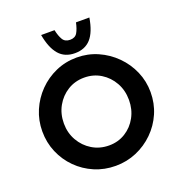

<svg xmlns="http://www.w3.org/2000/svg" viewBox="-166 -1103 1183 1253"><g transform="rotate(-20 426.0 -476.5)"><path d="M50 -367Q50 -443 79 -511Q108 -579 159.5 -631.5Q211 -684 279 -714Q347 -744 425 -744Q502 -744 570 -714Q638 -684 690.5 -631.5Q743 -579 772.5 -511Q802 -443 802 -367Q802 -289 772.5 -221Q743 -153 690.5 -101.5Q638 -50 570 -21Q502 8 425 8Q347 8 279 -21Q211 -50 159.5 -101.5Q108 -153 79 -221Q50 -289 50 -367ZM200 -367Q200 -302 230.5 -248.5Q261 -195 313 -163.5Q365 -132 430 -132Q493 -132 543.5 -163.5Q594 -195 623 -248.5Q652 -302 652 -367Q652 -434 622 -487.5Q592 -541 541 -572.5Q490 -604 426 -604Q362 -604 311 -572.5Q260 -541 230 -487.5Q200 -434 200 -367ZM426 -774Q356 -774 315.5 -820.5Q275 -867 258 -961H351Q360 -918 375.5 -892.5Q391 -867 426 -867Q461 -867 476 -892.5Q491 -918 500 -961H593Q577 -864 536.5 -819Q496 -774 426 -774Z"/></g></svg>

Font: Reem Kufi
Style: Bold
Weight: 700
Designer: Khaled Hosny
Version: Version 1.001